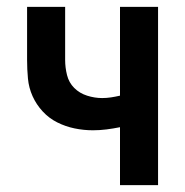

<svg xmlns="http://www.w3.org/2000/svg" viewBox="-20 -540 540 560"><path d="M330 0V-169Q310 -165 290.5 -162.5Q271 -160 251 -160Q224 -160 197.5 -165.5Q171 -171 147 -183Q123 -195 104.5 -215Q86 -235 75 -259.5Q64 -284 61.5 -311Q59 -338 59 -365V-520H170V-365Q170 -343 175.5 -321Q181 -299 196.5 -283.5Q212 -268 234 -261Q256 -254 278 -254Q291 -254 304 -256Q317 -258 330 -261V-520H441V0Z"/></svg>

Font: Iosevka SS04
Style: Bold
Weight: 700
Monospace: yes
Designer: Belleve Invis
Foundry: Belleve Invis
Version: Version 19.0.0; ttfautohint (v1.8.4)